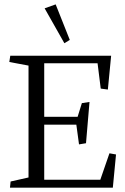

<svg xmlns="http://www.w3.org/2000/svg" viewBox="-20 -864 576 884"><path d="M276.4 -665 301.3 -680.2 236.3 -843.8 185.5 -825.7ZM111.3 -562V-46.9L28.8 -28.3L25.9 0H499.5L514.2 -152.8L483.9 -158.2L441.9 -36.6H183.6V-290H331.5L343.8 -199.2L376 -204.6L392.1 -394.5L356.9 -389.2L337.4 -326.2H183.6V-572.8H429.2L443.8 -456.1L476.6 -451.7L491.7 -607.4H27.3L22.9 -578.6Z"/></svg>

Font: Neuton Light
Style: Regular
Weight: 300
Designer: Brian M Zick
Foundry: Brian M Zick
Version: Version 1.560